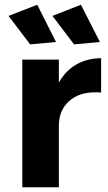

<svg xmlns="http://www.w3.org/2000/svg" viewBox="-20 -789 456 809"><path d="M406 -544V-399Q398 -400 382 -400Q311 -400 269.5 -361.5Q228 -323 228 -259V0H74V-538H228V-441Q256 -491 301 -517Q346 -543 406 -544ZM137 -769 216 -612 107 -602 16 -722ZM321 -769 401 -612 292 -602 201 -722Z"/></svg>

Font: Gontserrat SemiBold
Style: Regular
Weight: 600
Designer: Julieta Ulanovsky
Foundry: Julieta Ulanovsky
Version: Version 6.001